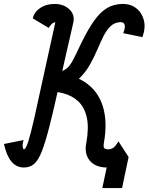

<svg xmlns="http://www.w3.org/2000/svg" viewBox="-81 -834 752 972"><path d="M570 -39 537 118H437L462 0ZM40 14Q2 14 -23 -16Q-48 -46 -61 -105L38 -125Q32 -103 34 -90.5Q36 -78 40 -78Q49 -78 61.5 -116Q74 -154 92 -233.5Q110 -313 137 -438.5Q164 -564 203 -739Q200 -729 204.5 -725.5Q209 -722 212 -722Q215 -722 205 -722Q195 -722 186.5 -717Q178 -712 165 -693L85 -741Q92 -773 122 -793.5Q152 -814 195 -814Q242 -814 270.5 -786.5Q299 -759 290 -719Q247 -533 218.5 -404Q190 -275 169 -193Q148 -111 130 -66Q112 -21 91 -3.5Q70 14 40 14ZM459 14Q422 14 396 -1.5Q370 -17 359 -45.5Q348 -74 356 -111H445Q441 -87 448.5 -82.5Q456 -78 465 -78Q483 -78 494 -87Q505 -96 519 -118L570 -39Q565 -25 546.5 -13Q528 -1 504.5 6.5Q481 14 459 14ZM356 -111Q370 -190 358 -241Q346 -292 315 -321Q284 -350 240 -361.5Q196 -373 146 -373L166 -464Q279 -464 347 -419.5Q415 -375 439.5 -296Q464 -217 445 -111ZM146 -373 166 -464Q208 -464 232 -473.5Q256 -483 271 -502.5Q286 -522 299.5 -551.5Q313 -581 333 -621Q366 -688 396.5 -730.5Q427 -773 460.5 -793Q494 -813 537 -814Q580 -815 609 -792Q638 -769 647.5 -731Q657 -693 640 -646L543 -666Q554 -695 550 -708.5Q546 -722 529 -722Q500 -721 479.5 -702Q459 -683 443.5 -652Q428 -621 412 -583.5Q396 -546 375.5 -509Q355 -472 325 -441.5Q295 -411 251.5 -392Q208 -373 146 -373Z"/></svg>

Font: Victor Mono Thin
Style: Italic
Weight: 100
Italic angle: -12°
Monospace: yes
Designer: Rune Bjørnerås
Version: Version 1.561;gftools[0.9.30]